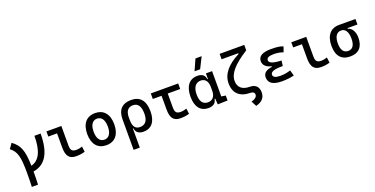

<svg xmlns="http://www.w3.org/2000/svg" viewBox="-25 -1792 5909 3022"><g transform="rotate(-20 2929.5 -280.5)"><path d="M134.8 224.6H238.3C241.7 163.1 243.2 89.8 243.2 4.9C449.7 -25.9 551.8 -199.2 551.8 -517.6H448.2C448.2 -266.1 379.9 -124.5 242.2 -90.8C235.8 -351.1 196.3 -446.8 72.3 -537.1L12.7 -451.7C114.3 -372.6 139.6 -282.7 139.6 -4.9C139.6 84.5 138.2 160.6 134.8 224.6Z M959 9.8C1011.7 9.8 1055.2 3.9 1105.5 -10.7L1093.8 -101.6C1054.2 -88.9 1024.9 -83 998 -83C915 -83 899.4 -118.2 899.4 -200.2V-517.6H649.4V-431.6H795.9V-195.3C795.9 -51.8 843.8 9.8 959 9.8Z M1464.8 9.8C1608.4 9.8 1691.4 -87.9 1691.4 -258.8C1691.4 -429.7 1608.4 -527.3 1464.8 -527.3C1321.3 -527.3 1238.3 -429.7 1238.3 -258.8C1238.3 -87.9 1321.3 9.8 1464.8 9.8ZM1464.8 -83C1388.7 -83 1345.7 -146.5 1345.7 -258.8C1345.7 -371.1 1388.7 -434.6 1464.8 -434.6C1541 -434.6 1584 -371.1 1584 -258.8C1584 -146.5 1541 -83 1464.8 -83Z M2085.9 9.8C2220.2 9.8 2296.9 -84 2296.9 -253.9C2296.9 -433.6 2218.8 -527.3 2068.4 -527.3C1918 -527.3 1839.8 -444.3 1839.8 -285.6V224.6H1943.4V-94.7H1953.1C1959.5 -25.4 2010.3 9.8 2085.9 9.8ZM1943.4 -237.3V-281.2C1943.4 -385.3 1986.3 -439.5 2068.4 -439.5C2151.4 -439.5 2194.3 -376 2194.3 -253.9C2194.3 -137.7 2148.4 -78.1 2059.6 -78.1C1981 -78.1 1943.4 -129.9 1943.4 -237.3Z M2707 9.8C2759.8 9.8 2803.2 3.9 2853.5 -10.7L2841.8 -101.6C2802.2 -88.9 2772.9 -83 2746.1 -83C2663.1 -83 2647.5 -118.2 2647.5 -200.2V-424.8H2856.4V-517.6H2397.5V-424.8H2543.9V-195.3C2543.9 -51.8 2591.8 9.8 2707 9.8Z M3172.9 9.8C3251 9.8 3303.2 -24.9 3310.5 -93.8H3322.3L3329.1 4.9L3495.1 0V-83L3423.8 -93.8V-517.6H3320.3V-423.8H3310.5C3302.2 -493.2 3258.8 -527.3 3178.7 -527.3C3043.9 -527.3 2966.8 -427.7 2966.8 -253.9C2966.8 -84 3042 9.8 3172.9 9.8ZM3320.3 -224.6C3320.3 -132.3 3274.9 -78.1 3198.2 -78.1C3113.3 -78.1 3069.3 -137.7 3069.3 -253.9C3069.3 -372.1 3117.7 -439.5 3203.1 -439.5C3276.9 -439.5 3320.3 -385.3 3320.3 -293ZM3163.6 -609.4H3257.3L3350.1 -794.9H3246.6Z M3890.1 234.4C3993.2 208 4043.9 150.9 4043.9 61.5C4043.9 -30.3 3991.2 -83 3899.4 -83C3774.9 -83 3704.1 -141.1 3704.1 -250C3704.1 -374 3804.7 -491.2 4041 -641.6V-732.4H3628.9V-641.6H3907.2V-628.4C3702.6 -523.9 3601.6 -397 3601.6 -245.1C3601.6 -81.1 3700.2 9.8 3873 9.8C3916.5 9.8 3941.4 28.8 3941.4 61.5C3941.4 99.6 3909.2 127.4 3843.8 146.5Z M4407.2 9.8C4488.8 9.8 4557.1 0.5 4609.4 -13.7L4582.5 -106.9C4540.5 -95.7 4491.7 -80.1 4411.1 -80.1C4330.6 -80.1 4290.5 -100.6 4290.5 -141.6C4290.5 -189 4354 -212.4 4481.4 -212.4H4497.1L4508.8 -300.8C4372.6 -306.2 4305.2 -331.5 4305.2 -377C4305.2 -417.5 4345.2 -437.5 4425.8 -437.5C4485.4 -437.5 4537.1 -428.7 4582.5 -410.6L4614.3 -499C4573.2 -518.1 4507.3 -527.3 4415 -527.3C4269.5 -527.3 4197.3 -485.4 4197.3 -401.4C4197.3 -335.4 4241.7 -291.5 4332 -268.6V-258.8C4231.9 -245.1 4182.6 -204.6 4182.6 -136.7C4182.6 -38.6 4256.8 9.8 4407.2 9.8Z M5060.5 9.8C5113.3 9.8 5156.7 3.9 5207 -10.7L5195.3 -101.6C5155.8 -88.9 5126.5 -83 5099.6 -83C5016.6 -83 5001 -118.2 5001 -200.2V-517.6H4751V-431.6H4897.5V-195.3C4897.5 -51.8 4945.3 9.8 5060.5 9.8Z M5549.3 9.8C5693.4 9.8 5768.6 -72.3 5768.6 -229.5C5768.6 -323.7 5721.7 -402.8 5658.7 -413.1V-424.8H5825.2V-517.6H5549.3C5407.2 -517.6 5325.2 -419.9 5325.2 -249C5325.2 -79.1 5401.9 9.8 5549.3 9.8ZM5549.3 -83C5472.7 -83 5432.6 -140.1 5432.6 -249C5432.6 -361.3 5474.6 -424.8 5549.3 -424.8C5620.6 -424.8 5661.1 -361.3 5661.1 -249C5661.1 -140.1 5622.6 -83 5549.3 -83Z"/></g></svg>

Font: CaskaydiaCove Nerd Font
Style: Regular
Weight: 400
Designer: Aaron Bell
Foundry: Saja Typeworks
Version: Version 2111.1;Nerd Fonts 2.3.3